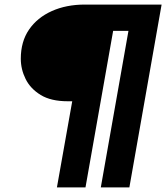

<svg xmlns="http://www.w3.org/2000/svg" viewBox="-20 -720 727 840"><path d="M229 100 296 -277H276Q203 -277 158 -304.5Q113 -332 92 -374.5Q71 -417 71 -463Q71 -538 107 -590.5Q143 -643 206.5 -671.5Q270 -700 351 -700H687L546 100H421L542 -585H475L354 100Z"/></svg>

Font: DM Sans 18pt Black
Style: Italic
Weight: 900
Italic angle: -10°
Designer: Colophon Foundry, Jonny Pinhorn
Foundry: Colophon Foundry
Version: Version 4.004;gftools[0.9.30]